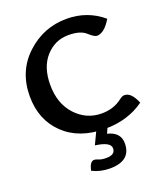

<svg xmlns="http://www.w3.org/2000/svg" viewBox="-160 -770 942 1106"><g transform="rotate(-20 311.0 -217.0)"><path d="M374 6.8Q215.8 6.8 122.3 -82.8Q28.8 -172.4 28.8 -316.9Q28.8 -470.2 133.5 -567.6Q238.3 -665 379.9 -665Q506.8 -665 601.1 -585Q558.1 -512.7 512.7 -512.7Q497.1 -512.7 463.6 -543Q430.2 -573.2 357.9 -573.2Q275.4 -573.2 218.8 -510.5Q162.1 -447.8 162.1 -338.9Q162.1 -223.6 227.3 -153.3Q292.5 -83 386.2 -83Q460 -83 513.2 -125Q529.3 -137.7 543 -137.7Q585 -137.7 614.3 -65.9Q513.7 6.8 374 6.8ZM321.3 231Q264.2 231 214.4 206.5Q225.1 152.8 252 152.8Q260.7 152.8 277.1 159.9Q293.5 167 323.2 167Q377.4 167 377.4 127.4Q377.4 88.4 284.7 76.2L323.2 -4.9H392.1L373.5 37.1Q451.2 55.7 451.2 123.5Q451.2 231 321.3 231Z"/></g></svg>

Font: Bainsley
Style: Bold
Weight: 700
Designer: Paul James MIller
Foundry: High-Logic / Made with FontCreator
Version: Version 1.411;March 28, 2021;FontCreator 13.0.0.2683 64-bit